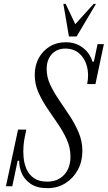

<svg xmlns="http://www.w3.org/2000/svg" viewBox="-20 -970 561 1000"><path d="M227 10Q172 10 139 -13Q106 -36 92.5 -69.5Q79 -103 80 -133H72L44 0H11L74 -295H117L109 -256Q105 -239 102.5 -210Q100 -181 103 -149Q106 -117 118.5 -88.5Q131 -60 157 -42Q183 -24 227 -24Q281 -24 314 -59.5Q347 -95 347 -154Q347 -201 328 -243Q309 -285 281.5 -325Q254 -365 226.5 -405.5Q199 -446 180 -489Q161 -532 161 -580Q161 -629 181.5 -667Q202 -705 238.5 -727.5Q275 -750 322 -750Q364 -750 393 -733.5Q422 -717 439 -694Q456 -671 461 -649H469L488 -740H521L477 -532H434Q444 -582 433 -624Q422 -666 393 -691.5Q364 -717 320 -717Q277 -717 250 -688Q223 -659 223 -610Q223 -568 242 -528Q261 -488 288.5 -448Q316 -408 343.5 -366Q371 -324 390 -279Q409 -234 409 -183Q409 -129 385.5 -85.5Q362 -42 321 -16Q280 10 227 10ZM339 -780 310 -950H322L372 -844L468 -950H480L379 -780Z"/></svg>

Font: Xanh Mono
Style: Italic
Weight: 400
Italic angle: -12°
Monospace: yes
Designer: Lam Bao, Duy Dao
Foundry: Yellow Type Foundry
Version: Version 3.101; ttfautohint (v1.8.3)